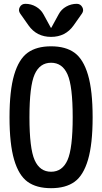

<svg xmlns="http://www.w3.org/2000/svg" viewBox="-20 -985 540 1015"><path d="M336.9 -591.8Q309.6 -653.3 250 -653.3Q190.4 -653.3 163.1 -591.8Q135.7 -530.3 135.7 -365.2Q135.7 -200.2 163.1 -138.7Q190.4 -77.1 250 -77.1Q309.6 -77.1 336.9 -138.7Q364.3 -200.2 364.3 -365.2Q364.3 -530.3 336.9 -591.8ZM374 -23.9Q327.1 9.8 250 9.8Q172.9 9.8 126 -23.9Q79.1 -57.6 54.7 -140.6Q30.3 -223.6 30.3 -364.7Q30.3 -505.9 54.7 -588.9Q79.1 -671.9 126 -706.1Q172.9 -740.2 250 -740.2Q327.1 -740.2 374 -706.1Q420.9 -671.9 445.3 -588.9Q469.7 -505.9 469.7 -364.7Q469.7 -223.6 445.3 -140.6Q420.9 -57.6 374 -23.9ZM290 -909.2Q303.7 -935.5 330.1 -950.2Q356.4 -964.8 385.7 -964.8Q405.3 -964.8 415 -947.3Q424.8 -929.7 413.1 -913.1L369.1 -850.6Q326.2 -790 250 -790Q173.8 -790 130.9 -850.6L86.9 -913.1Q75.2 -929.7 84.5 -947.3Q93.8 -964.8 114.3 -964.8Q144.5 -964.8 170.4 -949.7Q196.3 -934.6 210 -909.2L249 -837.9H250H251Z"/></svg>

Font: Rounded-X Mgen+ 1mn medium
Style: Regular
Weight: 500
Designer: [Source Han Sans]
Ryoko NISHIZUKA  (kana & ideographs); Paul D. Hunt (Latin, Greek & Cyrillic); Wenlong ZHANG  (bopomofo
Version: Version 1.059.20150602